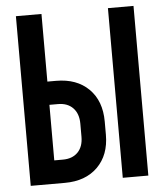

<svg xmlns="http://www.w3.org/2000/svg" viewBox="-52 -776 705 823"><g transform="rotate(-5 300.0 -365.0)"><path d="M47 0V-730H157V-439H194Q283 -439 335 -387.5Q387 -336 387 -247V-190Q387 -103 335 -51.5Q283 0 194 0ZM443 0V-730H553V0ZM157 -100H194Q235 -100 258.5 -124Q282 -148 282 -191V-247Q282 -290 258.5 -314.5Q235 -339 194 -339H157Z"/></g></svg>

Font: JetBrains Mono NL
Style: Bold
Weight: 700
Monospace: yes
Designer: Philipp Nurullin, Konstantin Bulenkov
Foundry: JetBrains
Version: Version 2.305; ttfautohint (v1.8.4.7-5d5b)